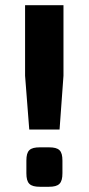

<svg xmlns="http://www.w3.org/2000/svg" viewBox="-20 -715 340 735"><path d="M223 -425V-695H76V-425L92 -219H208ZM133 -151C94 -151 81 -139 81 -100V-52C81 -13 94 0 133 0H167C206 0 219 -13 219 -52V-100C219 -139 206 -151 167 -151Z"/></svg>

Font: SnT
Style: Bold
Weight: 700
Designer: Natanael Gama
Version: Version 1.001;PS 001.001;hotconv 1.0.70;makeotf.lib2.5.58329